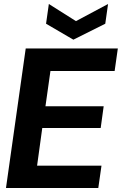

<svg xmlns="http://www.w3.org/2000/svg" viewBox="-20 -943 611 963"><path d="M10 0 109 -700H571L555 -587H233L208 -410H500L485 -301H192L166 -112H489L473 0ZM348 -744 211 -824 225 -923 361 -837 522 -923 508 -824Z"/></svg>

Font: Host Grotesk Black
Style: Italic
Weight: 900
Italic angle: -8°
Designer: Doğukan Karapınar based on Poppins by Indian Type Foundry, Jonny Pinhorn
Foundry: Element Type
Version: Version 1.000; ttfautohint (v1.8.4.7-5d5b);gftools[0.9.33]